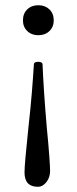

<svg xmlns="http://www.w3.org/2000/svg" viewBox="-20 -445 294 736"><path d="M127 -310Q101 -310 84.5 -326Q68 -342 68 -367Q68 -393 84.5 -409Q101 -425 127 -425Q153 -425 169.5 -409Q186 -393 186 -367Q186 -342 169.5 -326Q153 -310 127 -310ZM125 271Q74 271 74 216Q74 185 89 43Q97 -28 102 -89Q107 -150 110 -200Q112 -208 126 -208Q141 -208 143 -200Q145 -151 149 -91Q153 -31 159 40Q166 111 169 153.5Q172 196 172 210Q172 235 158 253Q144 271 125 271Z"/></svg>

Font: Junicode
Style: Regular
Weight: 400
Designer: Peter S. Baker
Version: Version 2.100; ttfautohint (v1.8.4)